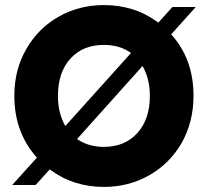

<svg xmlns="http://www.w3.org/2000/svg" viewBox="-20 -738 829 765"><path d="M394 6.8Q271.5 6.8 178.2 -63L122.1 -1H28.8L127 -109.9Q37.1 -210.4 37.1 -356Q37.1 -460.9 85 -543Q132.3 -625.5 213.9 -671.6Q295.4 -717.8 394 -717.8Q517.6 -717.8 610.8 -647.9L667 -710H759.8L662.1 -601.1Q751 -502.9 751 -356Q751 -252.9 704.1 -168.9Q656.2 -85.9 574.5 -39.6Q492.7 6.8 394 6.8ZM394 -152.8Q477.5 -152.8 527.3 -208Q577.1 -263.2 577.1 -356Q577.1 -423.8 547.9 -475.1L287.1 -184.1Q331.5 -152.8 394 -152.8ZM240.2 -235.8 502 -526.9Q457.5 -559.1 394 -559.1Q310.1 -559.1 260.5 -504.4Q210.9 -449.7 210.9 -356Q210.9 -287.1 240.2 -235.8Z"/></svg>

Font: Biathlonist
Style: Bold
Weight: 700
Designer: Go4gold
Foundry: Go4gold
Version: Version 3.010;FEAKit 1.0